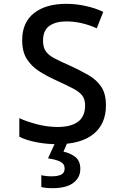

<svg xmlns="http://www.w3.org/2000/svg" viewBox="-20 -744 640 1004"><path d="M279 10Q223 10 169.5 -0.5Q116 -11 81 -29V-126Q123 -107 176 -93.5Q229 -80 282 -80Q351 -80 388 -107.5Q425 -135 425 -192Q425 -225 410 -244.5Q395 -264 360.5 -282Q326 -300 267 -327Q223 -347 184 -372Q145 -397 120.5 -435Q96 -473 96 -534Q96 -627 158 -675.5Q220 -724 326 -724Q376 -724 427 -713Q478 -702 520 -682L486 -596Q406 -632 327 -632Q271 -632 238 -608.5Q205 -585 205 -531Q205 -497 219 -476.5Q233 -456 264 -439.5Q295 -423 343 -402Q400 -376 443 -351Q486 -326 510 -289.5Q534 -253 534 -193Q534 -95 468 -42.5Q402 10 279 10ZM255 240Q219 240 196 234V172Q219 178 251 178Q282 178 300 169Q318 160 318 137Q318 113 295.5 101.5Q273 90 231 84L272 -5H335L312 49Q349 57 374.5 77.5Q400 98 400 139Q400 185 363 212.5Q326 240 255 240Z"/></svg>

Font: Noto Sans Mono Medium
Style: Regular
Weight: 500
Designer: Monotype Design Team
Foundry: Monotype Imaging Inc.
Version: Version 2.014